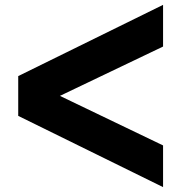

<svg xmlns="http://www.w3.org/2000/svg" viewBox="-20 -767 739 787"><path d="M54.7 -292V-455.1L648.4 -747.1V-576.2L225.6 -374L648.4 -170.9V0Z"/></svg>

Font: GenEi M Gothic v2 Heavy
Style: Regular
Weight: 800
Version: Version 2.0